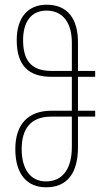

<svg xmlns="http://www.w3.org/2000/svg" viewBox="-20 -785 454 815"><path d="M176 10C266 10 311 -51 311 -160V-290H384V-315H311V-459H384V-484H311V-605C311 -708 265 -765 178 -765C99 -765 51 -711 51 -615C51 -507 101 -459 198 -459H285V-315H198C103 -315 45 -261 45 -152C45 -45 95 10 176 10ZM198 -484C109 -484 78 -533 78 -615C78 -690 111 -740 177 -740C246 -740 285 -690 285 -603V-484ZM175 -15C105 -15 72 -73 72 -152C72 -237 109 -290 198 -290H285V-162C285 -71 248 -15 175 -15Z"/></svg>

Font: Noto Sans Georgian ExtraCondensed Thin
Style: Regular
Weight: 100
Width: 2
Designer: Monotype Design Team, Akaki Razmadze
Foundry: Google LLC
Version: Version 2.005